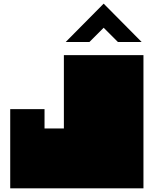

<svg xmlns="http://www.w3.org/2000/svg" viewBox="-20 -1032 870 1052"><path d="M766 0H36V-434H224V-328H330V-730H766V0ZM340 -802 548 -1012 756 -802H626L548 -880L470 -802H340Z"/></svg>

Font: El Pececito
Style: Regular
Weight: 400
Designer: deFharo
Foundry: deFharo
Version: El Pececito Version 1.000